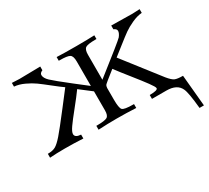

<svg xmlns="http://www.w3.org/2000/svg" viewBox="-120 -626 1072 984"><g transform="rotate(-30 416.5 -134.0)"><path d="M16 0V-23Q46 -23 63 -33Q80 -43 105 -71.5Q130 -100 197 -187Q238 -241 264 -274Q245 -287 208 -316.5Q171 -346 149.5 -361.5Q128 -377 97 -391.5Q66 -406 38 -408V-430L82 -428L206 -430V-408Q189 -401 189 -389Q189 -371 210 -351Q231 -331 309 -270Q353 -236 381 -214V-359Q381 -391 367.5 -399.5Q354 -408 308 -408H303V-430Q341 -428 419 -428Q490 -428 526 -430V-408H521Q475 -408 461.5 -399.5Q448 -391 448 -360V-212Q619 -346 629 -358Q643 -376 643 -389Q643 -401 626 -408V-430L750 -428L794 -430V-408Q766 -406 734.5 -391.5Q703 -377 682.5 -362.5Q662 -348 623.5 -317.5Q585 -287 568 -274L733 -62Q755 -35 769.5 -29Q784 -23 816 -23L833 162H807Q798 67 786 42Q767 0 704 0H619V-23Q667 -23 667 -36Q667 -44 645 -74Q623 -104 583 -154Q543 -204 520 -235Q456 -185 452 -179Q449 -174 448 -163V-94Q448 -45 458 -34Q468 -23 522 -23H526V0Q469 -3 412 -3Q357 -3 303 0V-23H308Q353 -23 367 -31Q381 -39 381 -69V-182L312 -235Q289 -203 251 -156Q213 -109 195.5 -84Q178 -59 178 -46Q178 -25 213 -23V0Q159 -3 104 -3Q55 -3 16 0Z"/></g></svg>

Font: CMU Serif
Style: Roman
Weight: 500
Version: Version 0.7.0